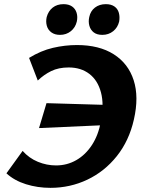

<svg xmlns="http://www.w3.org/2000/svg" viewBox="-20 -890 695 925"><path d="M223 15Q161 15 105 -2.5Q49 -20 11 -55L89 -163Q120 -128 162.5 -110.5Q205 -93 250 -93Q303 -93 347.5 -118.5Q392 -144 423 -191.5Q454 -239 466 -305Q482 -386 466.5 -444.5Q451 -503 410.5 -534Q370 -565 311 -565Q262 -565 226.5 -547.5Q191 -530 162 -502L120 -611Q177 -646 235 -659.5Q293 -673 351 -673Q458 -673 528 -628.5Q598 -584 624 -503.5Q650 -423 625 -314Q602 -212 543 -138Q484 -64 401 -24.5Q318 15 223 15ZM168 -273 204 -393 512 -384 482 -287ZM269 -722Q244 -722 227.5 -734Q211 -746 205.5 -766Q200 -786 205 -808Q213 -837 234 -853.5Q255 -870 286 -870Q311 -870 327 -859Q343 -848 349 -828.5Q355 -809 350 -786Q343 -757 321 -739.5Q299 -722 269 -722ZM473 -722Q447 -722 431.5 -734Q416 -746 410.5 -766Q405 -786 410 -808Q416 -837 437.5 -853.5Q459 -870 490 -870Q515 -870 531 -859Q547 -848 552.5 -828.5Q558 -809 554 -786Q547 -757 525 -739.5Q503 -722 473 -722Z"/></svg>

Font: Ysabeau Office ExtraBold
Style: Italic
Weight: 800
Italic angle: -12°
Designer: Christian Thalmann (Catharsis Fonts)
Version: Version 2.001;gftools[0.9.30]; featfreeze: tnum,lnum,ss02